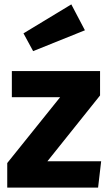

<svg xmlns="http://www.w3.org/2000/svg" viewBox="-20 -855 494 875"><path d="M305 -835 367 -717 131 -622 87 -703ZM436 -531V-420L196 -120H441L427 0H13V-112L254 -412H34V-531Z"/></svg>

Font: Fira Sans
Style: Bold
Weight: 700
Designer: bBox Type GmbH & Carrois Corporate GbR & Edenspiekermann AG
Foundry: bBox Type GmbH & Carrois Corporate GbR & Edenspiekermann AG
Version: Version 4.301;PS 004.301;hotconv 1.0.88;makeotf.lib2.5.64775